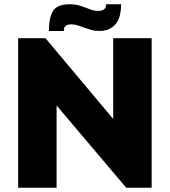

<svg xmlns="http://www.w3.org/2000/svg" viewBox="-20 -879 795 899"><path d="M65 -700H193L510 -322V-700H690V0H571L245 -385V0H65ZM445 -734Q424 -734 407 -739Q390 -744 374.5 -749.5Q359 -755 344.5 -760Q330 -765 315 -765Q277 -765 279 -734H209Q209 -797 228.5 -828Q248 -859 306 -859Q331 -859 348.5 -854Q366 -849 380 -843.5Q394 -838 408 -833Q422 -828 439 -828Q460 -828 468.5 -836Q477 -844 477 -859H547Q547 -794 519.5 -764Q492 -734 445 -734Z"/></svg>

Font: Tilda Sans Black
Style: Regular
Weight: 900
Designer: ParaType Ltd
Foundry: ParaType Ltd
Version: Version 1.009